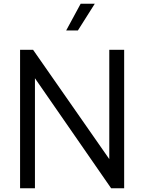

<svg xmlns="http://www.w3.org/2000/svg" viewBox="-20 -1013 776 1033"><path d="M88 -745H158L568 -157V-745H648V0H578L168 -592V0H88ZM414 -993H490L399 -849H336Z"/></svg>

Font: Eudoxus Sans
Style: Regular
Weight: 400
Designer: Stijn de Vries
Foundry: tokotype
Version: Version 2.005